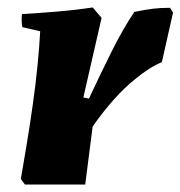

<svg xmlns="http://www.w3.org/2000/svg" viewBox="-20 -496 485 516"><path d="M47 0 36 -15Q43 -55 51.5 -106.5Q60 -158 68 -214Q76 -270 81 -321.5Q86 -373 88 -412L40 -423Q37 -440 39 -458Q86 -461 134.5 -465Q183 -469 229 -476L253 -448L204 -234L219 -231Q247 -291 278.5 -354.5Q310 -418 341 -464Q371 -470 390.5 -472.5Q410 -475 437 -475L445 -462L415 -329Q398 -322 380 -310.5Q362 -299 344 -284Q315 -261 286 -228.5Q257 -196 229 -156L209 0Z"/></svg>

Font: Albura ExtraBold
Style: Italic
Weight: 758
Italic angle: -7°
Designer: Mercedes Jáuregui
Foundry: Omnibus-Type Team
Version: Version 1.000; ttfautohint (v1.8.3)